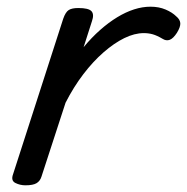

<svg xmlns="http://www.w3.org/2000/svg" viewBox="-20 -539 559 574"><path d="M56 15Q40 15 26 8Q12 1 19 -18L169 -483Q176 -503 185.5 -509Q195 -515 214 -515Q245 -515 253.5 -505.5Q262 -496 255 -476L230 -398Q254 -427 279.5 -449.5Q305 -472 330.5 -487.5Q356 -503 381 -511Q406 -519 430 -519Q455 -519 475 -510.5Q495 -502 507 -490Q518 -481 519 -470Q520 -459 509 -441Q498 -424 487.5 -420Q477 -416 466 -423Q449 -433 436.5 -436.5Q424 -440 410 -440Q382 -440 351.5 -425Q321 -410 289.5 -382.5Q258 -355 229 -317Q200 -279 176 -232L104 -11Q100 2 89.5 8.5Q79 15 56 15Z"/></svg>

Font: Playwrite DK Uloopet
Style: Regular
Weight: 400
Designer: Veronika Burian, José Scaglione
Foundry: TypeTogether
Version: Version 1.002